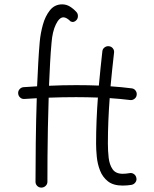

<svg xmlns="http://www.w3.org/2000/svg" viewBox="-20 -833 707 882"><path d="M330.1 -441.9Q383.8 -441.9 434.1 -439.9Q437.5 -479 441.7 -518.6Q445.8 -558.1 450.2 -597.2Q451.2 -608.4 460.4 -615.2Q469.7 -622.1 480.5 -620.6Q491.7 -619.6 498.5 -610.8Q505.4 -602.1 503.9 -590.8Q499.5 -552.2 495.4 -513.7Q491.2 -475.1 487.8 -436.5Q539.1 -433.1 584.5 -427.2Q595.7 -426.3 602.5 -417.2Q609.4 -408.2 607.9 -397Q606.9 -386.2 597.9 -379.2Q588.9 -372.1 577.6 -373.5Q534.2 -378.9 483.9 -382.3Q480 -330.6 477.8 -278.3Q475.6 -226.1 475.6 -173.3Q475.6 -140.1 479.2 -108.2Q482.9 -76.2 497.3 -55.4Q511.7 -34.7 543.5 -34.7Q558.1 -34.7 574.7 -37.6Q585.9 -40 595.2 -33.4Q604.5 -26.9 606.4 -15.6Q608.9 -4.9 602.3 4.4Q595.7 13.7 584.5 16.1Q564 19.5 543.5 19.5Q500.5 19.5 475.8 0Q451.2 -19.5 439.5 -49.8Q427.7 -80.1 424.6 -113Q421.4 -146 421.4 -173.3Q421.4 -227.1 423.6 -279.8Q425.8 -332.5 429.7 -384.8Q404.8 -385.7 379.9 -386.2Q355 -386.7 330.1 -386.7Q266.6 -386.7 203.6 -384.3Q201.2 -315.4 200 -245.8Q198.7 -176.3 198.2 -112.5Q197.8 -48.8 197.8 2Q197.8 13.2 189.5 21Q181.2 28.8 169.9 28.8Q158.7 28.8 150.9 21Q143.1 13.2 143.1 2Q143.1 -73.7 144.3 -176.3Q145.5 -278.8 148.9 -381.8Q120.1 -380.4 92.3 -378.4Q81.1 -377.4 72.8 -384.8Q64.5 -392.1 63.5 -403.3Q62.5 -414.6 69.8 -423.1Q77.1 -431.6 88.4 -432.6Q120.1 -435.1 150.4 -436.5Q152.8 -493.7 155.8 -546.1Q158.7 -598.6 162.6 -641.6Q166 -679.2 176.8 -718.8Q187.5 -758.3 209.2 -785.6Q231 -813 265.6 -813Q284.7 -813 301 -803Q317.4 -793 331.5 -777.3Q338.4 -769.5 337.9 -758.3Q337.4 -747.1 331.1 -740.7Q319.3 -727.5 304.7 -734.4Q285.6 -753.4 271.5 -753.4Q252.4 -753.4 236.6 -720.7Q220.7 -688 216.8 -636.7Q212.9 -595.7 210.2 -545.2Q207.5 -494.6 205.1 -439Q236.3 -440.4 267.6 -441.2Q298.8 -441.9 330.1 -441.9Z"/></svg>

Font: Mikhak-DS2-FD Light
Style: Regular
Weight: 300
Designer: Amin Abedi
Version: Version 3.2